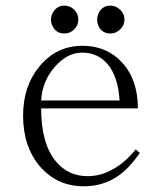

<svg xmlns="http://www.w3.org/2000/svg" viewBox="-20 -648 582 686"><path d="M464.8 -114.3Q427.7 -67.4 382.8 -43Q339.8 -18.6 293 -18.6Q223.6 -18.6 179.7 -71.3Q127 -134.8 127 -260.7H472.7Q472.7 -363.3 416 -424.8Q361.3 -484.4 274.4 -484.4Q182.6 -484.4 122.1 -412.1Q62.5 -340.8 62.5 -235.4Q62.5 -123 124 -51.8Q185.5 17.6 279.3 17.6Q346.7 17.6 399.4 -17.6Q441.4 -45.9 479.5 -101.6ZM407.2 -289.1H127Q130.9 -358.4 176.8 -410.2Q220.7 -460 273.4 -460Q330.1 -460 365.2 -418Q402.3 -373 407.2 -289.1ZM162.1 -578.1Q162.1 -561.5 172.9 -545.9Q186.5 -528.3 210 -528.3Q230.5 -528.3 245.1 -543Q259.8 -557.6 259.8 -578.1Q259.8 -598.6 245.1 -613.3Q230.5 -627.9 210 -627.9Q187.5 -627.9 173.8 -610.4Q162.1 -595.7 162.1 -578.1ZM327.1 -578.1Q327.1 -560.5 336.9 -545.9Q350.6 -528.3 374 -528.3Q394.5 -528.3 409.2 -543Q424.8 -557.6 424.8 -578.1Q424.8 -598.6 409.2 -613.3Q394.5 -627.9 374 -627.9Q351.6 -627.9 337.9 -610.4Q327.1 -595.7 327.1 -578.1Z"/></svg>

Font: Batang
Style: Regular
Weight: 400
Version: Version 2.21